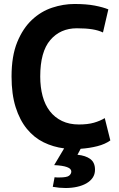

<svg xmlns="http://www.w3.org/2000/svg" viewBox="-20 -734 599 964"><path d="M534 -29Q508 -10 468.5 0Q429 10 385 13L369 43Q410 47 433.5 64.5Q457 82 457 118Q457 141 445.5 158Q434 175 414 186.5Q394 198 367 204Q340 210 309 210Q278 210 245 204L254 156Q261 157 267 157Q273 157 278 157Q316 157 327 148Q338 139 338 127Q338 99 252 95L302 11Q247 4 199 -19.5Q151 -43 115 -87Q79 -131 58.5 -196Q38 -261 38 -350Q38 -453 66.5 -522.5Q95 -592 140.5 -634.5Q186 -677 242 -695.5Q298 -714 354 -714Q414 -714 455.5 -706Q497 -698 524 -687L497 -571Q474 -582 442.5 -587Q411 -592 366 -592Q283 -592 232.5 -533Q182 -474 182 -350Q182 -296 194 -251.5Q206 -207 230.5 -175.5Q255 -144 291.5 -126.5Q328 -109 376 -109Q421 -109 452 -118Q483 -127 506 -141Z"/></svg>

Font: PTSans
Style: Bold
Weight: 700
Designer: A.Korolkova, O.Umpeleva, V.Yefimov
Foundry: ParaType Ltd
Version: Version 2.003W OFL